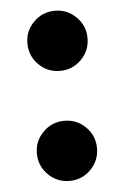

<svg xmlns="http://www.w3.org/2000/svg" viewBox="-45 -574 406 625"><g transform="rotate(-5 157.5 -262.0)"><path d="M157.5 16Q116.5 16 87.8 -12.8Q59 -41.5 59 -82.5Q59 -123 87.8 -151.8Q116.5 -180.5 157.5 -180.5Q198 -180.5 226.8 -151.8Q255.5 -123 255.5 -82.5Q255.5 -41.5 226.8 -12.8Q198 16 157.5 16ZM158 -343.5Q117 -343.5 88.2 -372.2Q59.5 -401 59.5 -442Q59.5 -482.5 88.2 -511.2Q117 -540 158 -540Q198.5 -540 227.2 -511.2Q256 -482.5 256 -442Q256 -401 227.2 -372.2Q198.5 -343.5 158 -343.5Z"/></g></svg>

Font: Epilogue Black
Style: Regular
Weight: 900
Designer: Tyler Finck
Foundry: Etcetera Type Co
Version: Version 2.111; ttfautohint (v1.8.3)